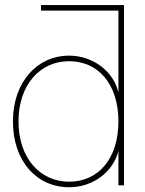

<svg xmlns="http://www.w3.org/2000/svg" viewBox="-20 -748 586 775"><path d="M258.8 7.8C356.9 7.8 436 -55.2 457.5 -136.7H458V0H480.5V-727.5H145.5V-705.1H458V-376H457.5C438.5 -458.5 356.9 -523.4 258.8 -523.4C130.9 -523.4 32.2 -418 32.2 -257.8C32.2 -96.2 129.4 7.8 258.8 7.8ZM258.8 -14.6C143.1 -14.6 54.7 -108.4 54.7 -257.8C54.7 -407.2 143.1 -501 258.8 -501C377.9 -501 458 -407.2 458 -257.8C458 -108.4 377.9 -14.6 258.8 -14.6Z"/></svg>

Font: Raveo Display Display Thin
Style: Regular
Weight: 100
Designer: Jakub Foglar, Rasmus Andersson (Inter)
Foundry: Jakubfoglar.com
Version: Version 1.100;Glyphs 3.2.3 (3260)